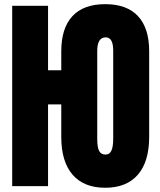

<svg xmlns="http://www.w3.org/2000/svg" viewBox="-20 -887 762 915"><path d="M209 0H38.1V-859.4H209V-552.2H272V-642.6Q272 -752.9 325.2 -810.1Q378.4 -867.2 481.4 -867.2Q584.5 -867.2 637.7 -810.1Q690.9 -752.9 690.9 -642.6V-234.4Q690.9 -116.7 637 -54.4Q583 7.8 481.4 7.8Q379.9 7.8 325.9 -54.4Q272 -116.7 272 -234.4V-389.6H209ZM482.9 -150.4Q502 -150.4 510.7 -168.7Q519.5 -187 519.5 -226.1V-645.5Q519.5 -709 483.9 -709Q443.4 -709 443.4 -644V-225.1Q443.4 -185.1 452.4 -167.7Q461.4 -150.4 482.9 -150.4Z"/></svg>

Font: Anton
Style: Regular
Weight: 400
Designer: Vernon Adams, Tural Alisoy
Foundry: Vernon Adams
Version: Version 2.300